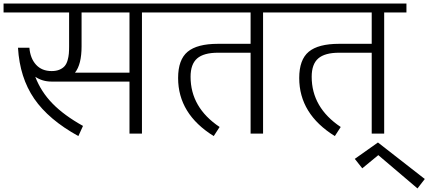

<svg xmlns="http://www.w3.org/2000/svg" viewBox="-30 -750 2405 1078"><path d="M-10 -680H358V-490Q358 -466 356.5 -448.5Q355 -431 349.5 -411.5Q344 -392 333.5 -379.5Q323 -367 304.5 -359Q286 -351 260 -351Q205 -351 172.5 -386.5Q140 -422 135 -482H71Q81 -314 162 -196Q243 -78 410 14L436 -43Q330 -102 265 -168.5Q200 -235 168 -319Q208 -292 259 -292H270H697V0H767V-680H892V-730H-10ZM428 -680H697V-342H391Q428 -388 428 -490Z M1572 -730H872V-680H1377V-504H1194Q1077 -504 1023.5 -459.5Q970 -415 970 -312Q970 -110 1170 14L1203 -37Q1040 -146 1040 -319Q1040 -390 1077 -422Q1114 -454 1194 -454H1377V0H1447V-680H1572Z M2252 -730H1552V-680H2057V-504H1874Q1757 -504 1703.5 -459.5Q1650 -415 1650 -312Q1650 -110 1850 14L1883 -37Q1720 -146 1720 -319Q1720 -390 1757 -422Q1794 -454 1874 -454H2057V0H2127V-680H2252Z M2092 50 1962 142 2004 195 2094 121 2314 308 2355 255Z"/></svg>

Font: Glegoo
Style: Regular
Weight: 400
Version: Version 2.0.1; ttfautohint (v0.9) -r 48 -G 60